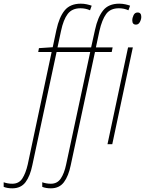

<svg xmlns="http://www.w3.org/2000/svg" viewBox="-148 -785 789 1045"><path d="M621 -693Q621 -717 601 -717Q586 -717 579 -702.5Q572 -688 572 -674Q572 -651 592 -651Q606 -651 613.5 -665.5Q621 -680 621 -693ZM463 0 575 -527H549L437 0ZM28 114 160 -502H343L212 110Q202 158 183 186.5Q164 215 129 215Q104 215 82 207V232Q102 240 129 240Q175 240 200 206.5Q225 173 237 114L369 -502H460L465 -527H374L393 -616Q407 -678 430 -709Q453 -740 499 -740Q527 -740 551 -729L560 -754Q550 -758 534 -761.5Q518 -765 501 -765Q443 -765 413.5 -728.5Q384 -692 369 -622L348 -527H165L184 -616Q197 -678 220.5 -709Q244 -740 290 -740Q318 -740 342 -729L351 -754Q340 -758 324.5 -761.5Q309 -765 292 -765Q234 -765 204 -728.5Q174 -692 159 -622L139 -528L64 -523L60 -502H133L3 110Q-8 158 -26.5 186.5Q-45 215 -81 215Q-106 215 -128 207V232Q-108 240 -81 240Q-34 240 -9 206.5Q16 173 28 114Z"/></svg>

Font: Noto Sans Display SemiCondensed Thin
Style: Italic
Weight: 250
Width: 4
Designer: Monotype Design team
Foundry: Monotype Imaging Inc.
Version: 1.000